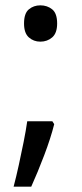

<svg xmlns="http://www.w3.org/2000/svg" viewBox="-20 -570 308 719"><path d="M70 -482Q70 -520 88 -535Q106 -550 131 -550Q157 -550 175.5 -535Q194 -520 194 -482Q194 -446 175.5 -430Q157 -414 131 -414Q106 -414 88 -430Q70 -446 70 -482ZM183 -105Q170 -53 145.5 11.5Q121 76 97 129H31Q41 91 50.5 47.5Q60 4 68.5 -38.5Q77 -81 82 -116H176Z"/></svg>

Font: Noto Sans NKo
Style: Regular
Weight: 400
Designer: Monotype Design Team
Foundry: Monotype Imaging Inc.
Version: Version 2.003; ttfautohint (v1.8.4.7-5d5b)